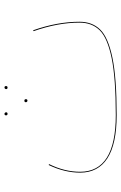

<svg xmlns="http://www.w3.org/2000/svg" viewBox="142 -684 553 878"><g transform="rotate(-90 419.0 -244.5)"><path d="M759 -158Q759 -100 723.5 -63.5Q688 -27 595 -7.5Q502 12 332 12Q200 12 134.5 -30.5Q69 -73 69 -155Q69 -226 104 -299L108 -297Q73 -226 73 -155Q73 8 332 8Q501 8 593 -11Q685 -30 720 -65.5Q755 -101 755 -158Q755 -257 716 -368L720 -370Q759 -259 759 -158ZM331 -494Q331 -501 338 -501Q341 -501 343 -498.5Q345 -496 345 -494Q345 -487 338 -487Q331 -487 331 -494ZM451 -494Q451 -496 453 -498.5Q455 -501 458 -501Q465 -501 465 -494Q465 -487 458 -487Q451 -487 451 -494ZM391 -403Q391 -410 398 -410Q405 -410 405 -403Q405 -396 398 -396Q395 -396 393 -398.5Q391 -401 391 -403Z"/></g></svg>

Font: FiraGO Four
Style: Regular
Weight: 100
Designer: bBox Type
Foundry: bBox Type GmbH
Version: Version 1.001